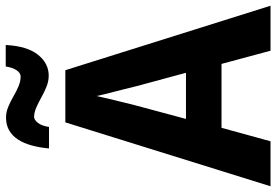

<svg xmlns="http://www.w3.org/2000/svg" viewBox="-167 -797 964 670"><g transform="rotate(-90 315.0 -462.0)"><path d="M473 0 427 -171H204L157 0H0L223 -716H405L630 0ZM349 -469Q344 -489 338 -513.5Q332 -538 325.5 -562.5Q319 -587 315 -607Q311 -588 304.5 -561.5Q298 -535 292 -510Q286 -485 282 -470L235 -295H396ZM493 -924Q489 -849 459 -811.5Q429 -774 386 -774Q367 -774 348 -781.5Q329 -789 310.5 -799.5Q292 -810 274.5 -817.5Q257 -825 242 -825Q232 -825 221.5 -812Q211 -799 207 -773H132Q135 -806 142.5 -833.5Q150 -861 163 -881Q176 -901 195 -912Q214 -923 240 -923Q258 -923 276.5 -915.5Q295 -908 313 -897.5Q331 -887 348.5 -879.5Q366 -872 383 -872Q395 -872 404.5 -885.5Q414 -899 418 -924Z"/></g></svg>

Font: Noto Sans Thai SemiCondensed
Style: Bold
Weight: 700
Width: 4
Designer: Monotype Design Team
Foundry: Monotype Imaging Inc.
Version: Version 2.001